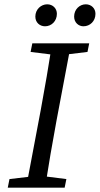

<svg xmlns="http://www.w3.org/2000/svg" viewBox="-20 -871 463 891"><path d="M189 -749C219 -749 244 -773 244 -807C244 -832 225 -851 199 -851C171 -851 144 -828 144 -794C144 -766 165 -749 189 -749ZM367 -749C398 -749 423 -773 423 -807C423 -832 404 -851 378 -851C350 -851 324 -828 324 -794C324 -766 345 -749 367 -749ZM16 0H280L288 -40L169 -55H151L24 -40L16 0ZM101 0H189C205 -103 223 -207 242 -310L310 -670H222C206 -567 188 -463 169 -360L101 0ZM122 -630 243 -615H262L386 -630L394 -670H130L122 -630Z"/></svg>

Font: Source Serif Variable
Style: Italic
Weight: 389
Italic angle: -12°
Designer: Frank Grießhammer
Foundry: Adobe Systems Incorporated
Version: Version 3.001;hotconv 1.0.111;makeotfexe 2.5.65597